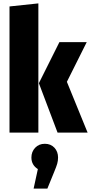

<svg xmlns="http://www.w3.org/2000/svg" viewBox="-20 -781 536 1131"><path d="M206 -761V0H36V-743ZM491 -533 374 -299 496 0H319L209 -291L330 -533ZM322 147Q322 166 317 183.5Q312 201 299 232L259 330H178L203 215Q165 191 165 147Q165 113 187 89.5Q209 66 244 66Q279 66 300.5 89Q322 112 322 147Z"/></svg>

Font: Fira Sans Extra Condensed ExtraBold
Style: Regular
Weight: 800
Width: 1
Designer: Carrois Corporate & Edenspiekermann AG
Foundry: Carrois Corporate GbR & Edenspiekermann AG
Version: Version 4.203